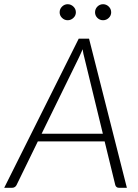

<svg xmlns="http://www.w3.org/2000/svg" viewBox="-46 -891 656 911"><path d="M556 0H518Q511 0 506.8 -3.8Q502.5 -7.5 501 -13L450.5 -220H133.5L32.5 -13Q30 -7.5 24.5 -3.8Q19 0 12 0H-26L327.5 -707.5H376.5ZM151.5 -256.5H442L354.5 -616.5Q352 -625 349.8 -635.5Q347.5 -646 346 -657.5Q345 -654.5 342.2 -648.2Q339.5 -642 336.5 -635.5Q333.5 -629 331 -623.5Q328.5 -618 327.5 -616ZM314 -832.5Q314 -817 302.2 -806Q290.5 -795 275 -795Q260 -795 248.5 -806Q237 -817 237 -832.5Q237 -848.5 248.5 -859.8Q260 -871 275 -871Q290.5 -871 302.2 -859.8Q314 -848.5 314 -832.5ZM481.5 -832.5Q481.5 -817 470 -806Q458.5 -795 443 -795Q427.5 -795 416.2 -806Q405 -817 405 -832.5Q405 -848.5 416.2 -859.8Q427.5 -871 443 -871Q458.5 -871 470 -859.8Q481.5 -848.5 481.5 -832.5Z"/></svg>

Font: Lato TR Light
Style: Italic
Weight: 300
Italic angle: -12°
Designer: Lukasz Dziedzic
Foundry: Lukasz Dziedzic
Version: Version 1.104 2013